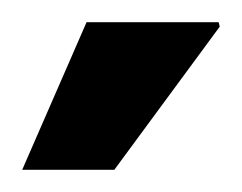

<svg xmlns="http://www.w3.org/2000/svg" viewBox="-20 -745 218 173"><path d="M0 -592 58 -725H177L178 -721L83 -592Z"/></svg>

Font: Archivo ExtraCondensed ExtraBold
Style: Regular
Weight: 800
Width: 2
Designer: Hector Gatti
Foundry: Omnibus-Type
Version: Version 2.001